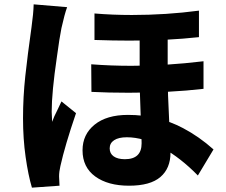

<svg xmlns="http://www.w3.org/2000/svg" viewBox="-20 -810 1040 884"><path d="M752 -451Q752 -391 759 -251Q765 -149 765 -107Q765 -35 718.5 5Q672 45 574 45Q477 45 418.5 2.5Q360 -40 360 -118Q360 -191 415.5 -236Q471 -281 569 -281Q708 -281 823 -220Q897 -181 963 -122L891 -2Q812 -83 726.5 -130.5Q641 -178 564 -178Q526 -178 505.5 -164.5Q485 -151 485 -127Q485 -103 503.5 -90Q522 -77 555 -77Q632 -77 632 -150Q632 -185 628 -271Q623 -401 623 -446V-686H752ZM585 -507Q742 -507 917 -528V-401Q762 -383 572 -383Q478 -383 401 -387L400 -514Q490 -507 585 -507ZM587 -741Q745 -741 896 -761V-639Q750 -623 577 -623Q501 -623 415 -626V-748Q498 -741 587 -741ZM263 -681Q254 -637 242 -548Q218 -385 218 -296L220 -249Q228 -272 245 -305L263 -343L330 -289Q279 -140 258 -45Q252 -19 252 2Q252 15 254 45L127 54Q110 -3 98 -87Q86 -171 86 -266Q86 -363 96.5 -460Q107 -557 125 -684Q134 -748 135 -790L289 -777Q277 -744 263 -681Z"/></svg>

Font: Merged Yaku Han JP ExtraBold
Style: Regular
Weight: 800
Designer: Ryoko NISHIZUKA 西塚涼子 (kana, bopomofo & ideographs); Paul D. Hunt (Latin, Greek & Cyrillic); Sandoll Communications 산돌커뮤니
Foundry: Adobe
Version: Version 2.004